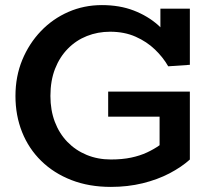

<svg xmlns="http://www.w3.org/2000/svg" viewBox="-20 -720 846 754"><path d="M415.5 14Q329.6 14 260.6 -12.8Q191.5 -39.6 142.2 -87.8Q92.9 -135.9 66.8 -201.1Q40.7 -266.4 40.7 -343Q40.7 -419.9 67.4 -484.6Q94.2 -549.3 140.7 -597.9Q187.2 -646.4 248.6 -673.2Q310 -700 380.1 -700Q450 -700 505.4 -678.6Q560.8 -657.1 601.5 -620.9Q642.3 -584.6 666.7 -539.1L609.9 -556.7V-686H725.6V-465.5L640.6 -459.6Q620.7 -494.5 588.7 -525.4Q556.7 -556.3 512.7 -575.8Q468.8 -595.4 412.3 -595.4Q363.8 -595.4 321.3 -578.5Q278.8 -561.7 246.7 -529Q214.5 -496.4 196.2 -449.8Q178 -403.2 178 -343Q178 -287.4 195.3 -241.6Q212.7 -195.8 244.7 -162.7Q276.8 -129.7 320.3 -111.7Q363.8 -93.7 415.5 -93.7Q460.2 -93.7 495.1 -101.1Q529.9 -108.5 557.3 -121.3Q584.8 -134.1 606.7 -149.7V-261.9H404.8V-360.3H725.6V-93.5Q692.5 -63.7 645.4 -39.1Q598.3 -14.5 539.8 -0.2Q481.3 14 415.5 14Z"/></svg>

Font: BioRhyme ExtraBold
Style: Regular
Weight: 800
Designer: Aoife Mooney
Foundry: Aoife Mooney Type
Version: Version 1.600;gftools[0.9.33]